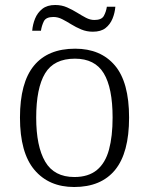

<svg xmlns="http://www.w3.org/2000/svg" viewBox="-20 -739 596 769"><path d="M277 10Q176 10 118 -58.5Q60 -127 60 -268Q60 -408 116 -476Q172 -544 281 -544Q383 -544 440 -477Q497 -410 497 -268Q497 -127 441 -58.5Q385 10 277 10ZM278 -30Q334 -30 368 -58Q402 -86 416.5 -139.5Q431 -193 431 -268Q431 -387 395.5 -445.5Q360 -504 280 -504Q196 -504 160.5 -445Q125 -386 125 -268Q125 -153 161 -91.5Q197 -30 278 -30ZM352 -612Q327 -612 305.5 -621Q284 -630 265.5 -641.5Q247 -653 229.5 -662Q212 -671 194 -671Q164 -671 155.5 -653.5Q147 -636 144 -616H109Q111 -641 120.5 -664.5Q130 -688 149.5 -703.5Q169 -719 201 -719Q227 -719 248.5 -709.5Q270 -700 288.5 -688.5Q307 -677 324 -668Q341 -659 358 -659Q387 -659 396 -675.5Q405 -692 408 -712H442Q440 -687 430.5 -664Q421 -641 402.5 -626.5Q384 -612 352 -612Z"/></svg>

Font: Noto Serif Kannada Light
Style: Regular
Weight: 300
Version: Version 2.003